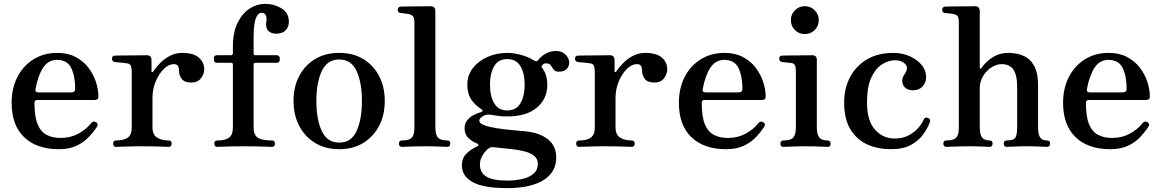

<svg xmlns="http://www.w3.org/2000/svg" viewBox="-20 -758 5995 991"><path d="M283 12Q169 12 104.5 -50Q40 -112 40 -228Q40 -301 69 -359Q98 -417 151.5 -451Q205 -485 276 -485Q330 -485 370 -464Q410 -443 436 -409Q462 -375 475 -335.5Q488 -296 488 -258Q488 -242 468 -242H172Q158 -242 158 -226Q158 -156 174 -117Q190 -78 220.5 -62Q251 -46 293 -46Q344 -46 384.5 -68Q425 -90 451 -123Q462 -136 476 -127Q490 -118 480 -103Q460 -73 434.5 -47Q409 -21 372.5 -4.5Q336 12 283 12ZM179 -281H348Q368 -281 368 -300Q368 -365 347.5 -407Q327 -449 274 -449Q229 -449 202.5 -408.5Q176 -368 163 -298Q160 -281 179 -281Z M579 0Q564 0 564 -17Q564 -33 579 -33Q620 -33 640 -48Q660 -63 660 -99V-385Q660 -407 655.5 -418Q651 -429 637 -431Q632 -432 618 -433.5Q604 -435 590.5 -436Q577 -437 572 -438Q558 -441 558 -454Q558 -471 573 -471Q576 -471 599.5 -471.5Q623 -472 652.5 -472Q682 -472 706.5 -472.5Q731 -473 737 -473Q762 -473 762 -447V-391Q762 -387 765 -386Q768 -385 771 -389Q786 -412 808 -434Q830 -456 858.5 -470.5Q887 -485 920 -485Q978 -485 1006 -461Q1034 -437 1034 -399Q1034 -377 1017.5 -354.5Q1001 -332 968 -332Q931 -332 917.5 -351.5Q904 -371 904 -390Q904 -410 898 -418.5Q892 -427 877 -427Q851 -427 825.5 -402Q800 -377 783.5 -337.5Q767 -298 767 -252V-101Q767 -63 790.5 -48Q814 -33 850 -33Q866 -33 866 -17Q866 0 850 0Q840 0 803.5 -1.5Q767 -3 713 -3Q667 -3 628.5 -1.5Q590 0 579 0Z M1102 0Q1086 0 1086 -17Q1086 -33 1102 -33Q1144 -33 1163 -48Q1182 -63 1182 -99V-426Q1182 -434 1173 -434H1100Q1084 -434 1084 -450V-458Q1084 -473 1100 -473H1173Q1182 -473 1182 -482V-516Q1182 -593 1207 -642Q1232 -691 1269.5 -714.5Q1307 -738 1346 -738Q1396 -738 1433.5 -714.5Q1471 -691 1471 -647Q1471 -618 1454 -601Q1437 -584 1405 -584Q1380 -584 1364.5 -599.5Q1349 -615 1355 -652Q1358 -671 1349.5 -683Q1341 -695 1324 -691Q1308 -687 1298.5 -658Q1289 -629 1289 -558V-482Q1289 -473 1298 -473H1409Q1415 -473 1419.5 -468.5Q1424 -464 1424 -458V-450Q1424 -434 1409 -434H1298Q1289 -434 1289 -426V-99Q1289 -63 1309.5 -48Q1330 -33 1384 -33Q1399 -33 1399 -17Q1399 0 1384 0Q1377 0 1351.5 -1Q1326 -2 1294.5 -2.5Q1263 -3 1235 -3Q1211 -3 1182.5 -2.5Q1154 -2 1131.5 -1Q1109 0 1102 0Z M1731 12Q1659 12 1606 -20.5Q1553 -53 1524 -109Q1495 -165 1495 -237Q1495 -309 1524 -365Q1553 -421 1606 -453Q1659 -485 1731 -485Q1803 -485 1855.5 -453Q1908 -421 1937 -365Q1966 -309 1966 -237Q1966 -165 1937 -109Q1908 -53 1855.5 -20.5Q1803 12 1731 12ZM1731 -22Q1793 -22 1820.5 -81.5Q1848 -141 1848 -237Q1848 -332 1820.5 -391.5Q1793 -451 1731 -451Q1669 -451 1641 -391.5Q1613 -332 1613 -237Q1613 -141 1641 -81.5Q1669 -22 1731 -22Z M2055 0Q2039 0 2039 -17Q2039 -33 2055 -33Q2093 -33 2106 -48Q2119 -63 2119 -99V-637Q2119 -665 2112 -673.5Q2105 -682 2091 -685Q2084 -687 2069 -688.5Q2054 -690 2047 -691Q2033 -693 2033 -707Q2033 -722 2048 -724Q2051 -724 2073 -724.5Q2095 -725 2122.5 -725Q2150 -725 2173 -725.5Q2196 -726 2202 -726Q2227 -726 2227 -700V-101Q2227 -64 2240 -48.5Q2253 -33 2289 -33Q2304 -33 2304 -17Q2304 0 2289 0Q2282 0 2260.5 -1Q2239 -2 2214.5 -2.5Q2190 -3 2172 -3Q2155 -3 2130 -2.5Q2105 -2 2083.5 -1Q2062 0 2055 0Z M2599 213Q2475 213 2419.5 182Q2364 151 2364 96Q2364 57 2389 33.5Q2414 10 2444 -3Q2449 -5 2449 -10Q2449 -15 2445 -16Q2415 -28 2396.5 -46.5Q2378 -65 2378 -96Q2378 -119 2389.5 -134.5Q2401 -150 2416.5 -159.5Q2432 -169 2445.5 -173.5Q2459 -178 2464 -180Q2472 -183 2471 -187Q2470 -191 2465 -194Q2426 -220 2409 -249.5Q2392 -279 2392 -321Q2392 -370 2421 -407Q2450 -444 2497 -464.5Q2544 -485 2598 -485Q2634 -485 2672 -474Q2710 -463 2736 -446Q2750 -437 2757 -447Q2769 -465 2795 -480Q2821 -495 2849 -495Q2881 -495 2899.5 -475.5Q2918 -456 2918 -436Q2918 -414 2904 -401Q2890 -388 2865 -388Q2849 -388 2842 -394.5Q2835 -401 2830.5 -409.5Q2826 -418 2819.5 -424.5Q2813 -431 2796 -431Q2789 -431 2784 -426.5Q2779 -422 2777 -419Q2773 -414 2779 -406Q2793 -388 2799 -366Q2805 -344 2805 -321Q2805 -248 2751 -202.5Q2697 -157 2598 -157Q2574 -157 2554 -159.5Q2534 -162 2518 -165Q2493 -170 2473.5 -159Q2454 -148 2454 -135Q2454 -121 2480 -111.5Q2506 -102 2545 -96Q2584 -90 2624 -86.5Q2664 -83 2693 -80Q2765 -73 2808 -39Q2851 -5 2851 55Q2851 131 2784.5 172Q2718 213 2599 213ZM2596 174Q2640 174 2676.5 165.5Q2713 157 2734.5 138Q2756 119 2756 88Q2756 62 2737 46.5Q2718 31 2686 23Q2654 15 2615.5 11Q2577 7 2538 3Q2524 1 2515.5 2Q2507 3 2498 11Q2482 25 2469.5 46Q2457 67 2457 91Q2457 133 2490.5 153.5Q2524 174 2596 174ZM2598 -188Q2645 -188 2666.5 -225.5Q2688 -263 2688 -321Q2688 -379 2666.5 -416Q2645 -453 2598 -453Q2552 -453 2530.5 -416Q2509 -379 2509 -321Q2509 -263 2530.5 -225.5Q2552 -188 2598 -188Z M2969 0Q2954 0 2954 -17Q2954 -33 2969 -33Q3010 -33 3030 -48Q3050 -63 3050 -99V-385Q3050 -407 3045.5 -418Q3041 -429 3027 -431Q3022 -432 3008 -433.5Q2994 -435 2980.5 -436Q2967 -437 2962 -438Q2948 -441 2948 -454Q2948 -471 2963 -471Q2966 -471 2989.5 -471.5Q3013 -472 3042.5 -472Q3072 -472 3096.5 -472.5Q3121 -473 3127 -473Q3152 -473 3152 -447V-391Q3152 -387 3155 -386Q3158 -385 3161 -389Q3176 -412 3198 -434Q3220 -456 3248.5 -470.5Q3277 -485 3310 -485Q3368 -485 3396 -461Q3424 -437 3424 -399Q3424 -377 3407.5 -354.5Q3391 -332 3358 -332Q3321 -332 3307.5 -351.5Q3294 -371 3294 -390Q3294 -410 3288 -418.5Q3282 -427 3267 -427Q3241 -427 3215.5 -402Q3190 -377 3173.5 -337.5Q3157 -298 3157 -252V-101Q3157 -63 3180.5 -48Q3204 -33 3240 -33Q3256 -33 3256 -17Q3256 0 3240 0Q3230 0 3193.5 -1.5Q3157 -3 3103 -3Q3057 -3 3018.5 -1.5Q2980 0 2969 0Z M3727 12Q3613 12 3548.5 -50Q3484 -112 3484 -228Q3484 -301 3513 -359Q3542 -417 3595.5 -451Q3649 -485 3720 -485Q3774 -485 3814 -464Q3854 -443 3880 -409Q3906 -375 3919 -335.5Q3932 -296 3932 -258Q3932 -242 3912 -242H3616Q3602 -242 3602 -226Q3602 -156 3618 -117Q3634 -78 3664.5 -62Q3695 -46 3737 -46Q3788 -46 3828.5 -68Q3869 -90 3895 -123Q3906 -136 3920 -127Q3934 -118 3924 -103Q3904 -73 3878.5 -47Q3853 -21 3816.5 -4.5Q3780 12 3727 12ZM3623 -281H3792Q3812 -281 3812 -300Q3812 -365 3791.5 -407Q3771 -449 3718 -449Q3673 -449 3646.5 -408.5Q3620 -368 3607 -298Q3604 -281 3623 -281Z M4024 0Q4008 0 4008 -16Q4008 -33 4024 -33Q4062 -33 4075 -49Q4088 -65 4088 -101V-385Q4088 -413 4082.5 -422.5Q4077 -432 4063 -433Q4056 -434 4039.5 -435.5Q4023 -437 4016 -438Q4002 -441 4002 -455Q4002 -471 4017 -471Q4020 -471 4042 -471.5Q4064 -472 4091.5 -472Q4119 -472 4142 -472.5Q4165 -473 4171 -473Q4196 -473 4196 -450V-101Q4196 -65 4208 -49Q4220 -33 4252 -33Q4267 -33 4267 -16Q4267 0 4252 0Q4245 0 4225 -1Q4205 -2 4182 -2.5Q4159 -3 4141 -3Q4124 -3 4099 -2.5Q4074 -2 4052.5 -1Q4031 0 4024 0ZM4134 -582Q4104 -582 4083 -603Q4062 -624 4062 -654Q4062 -684 4083 -705Q4104 -726 4134 -726Q4164 -726 4185 -705Q4206 -684 4206 -654Q4206 -624 4185 -603Q4164 -582 4134 -582Z M4577 12Q4512 12 4457.5 -12Q4403 -36 4370 -89.5Q4337 -143 4337 -229Q4337 -301 4367 -359Q4397 -417 4454 -451Q4511 -485 4592 -485Q4636 -485 4674 -468.5Q4712 -452 4736 -424Q4760 -396 4760 -359Q4760 -331 4741.5 -311.5Q4723 -292 4694 -292Q4665 -292 4650.5 -306.5Q4636 -321 4637 -344Q4638 -358 4643.5 -366.5Q4649 -375 4655 -385Q4661 -395 4661 -410Q4661 -421 4645 -434Q4629 -447 4599 -447Q4567 -447 4533.5 -426.5Q4500 -406 4477.5 -358.5Q4455 -311 4455 -229Q4455 -135 4496 -89Q4537 -43 4598 -43Q4638 -43 4667.5 -58Q4697 -73 4717.5 -95.5Q4738 -118 4747 -140Q4754 -156 4770 -149Q4786 -143 4779 -126Q4768 -97 4745.5 -65Q4723 -33 4683 -10.5Q4643 12 4577 12Z M4865 0Q4849 0 4849 -17Q4849 -33 4865 -33Q4903 -33 4916 -48Q4929 -63 4929 -99V-637Q4929 -665 4923.5 -673.5Q4918 -682 4904 -685Q4897 -687 4880.5 -688.5Q4864 -690 4857 -691Q4843 -693 4843 -707Q4843 -722 4858 -724Q4861 -724 4883 -724.5Q4905 -725 4932.5 -725Q4960 -725 4983 -725.5Q5006 -726 5012 -726Q5037 -726 5037 -700V-408Q5037 -404 5040 -403.5Q5043 -403 5046 -407Q5067 -439 5103 -462Q5139 -485 5185 -485Q5228 -485 5262.5 -470Q5297 -455 5317.5 -418.5Q5338 -382 5338 -316V-101Q5338 -64 5348.5 -48.5Q5359 -33 5384 -33Q5400 -33 5400 -17Q5400 0 5384 0Q5377 0 5359 -1Q5341 -2 5320 -2.5Q5299 -3 5281 -3Q5264 -3 5242 -2.5Q5220 -2 5202 -1Q5184 0 5176 0Q5161 0 5161 -17Q5161 -33 5176 -33Q5212 -33 5221 -48Q5230 -63 5230 -99V-308Q5230 -371 5210.5 -399Q5191 -427 5150 -427Q5123 -427 5097 -410Q5071 -393 5054 -365Q5037 -337 5037 -302V-101Q5037 -64 5049 -48.5Q5061 -33 5088 -33Q5103 -33 5103 -17Q5103 0 5088 0Q5081 0 5062 -1Q5043 -2 5021.5 -2.5Q5000 -3 4982 -3Q4965 -3 4940 -2.5Q4915 -2 4893.5 -1Q4872 0 4865 0Z M5710 12Q5596 12 5531.5 -50Q5467 -112 5467 -228Q5467 -301 5496 -359Q5525 -417 5578.5 -451Q5632 -485 5703 -485Q5757 -485 5797 -464Q5837 -443 5863 -409Q5889 -375 5902 -335.5Q5915 -296 5915 -258Q5915 -242 5895 -242H5599Q5585 -242 5585 -226Q5585 -156 5601 -117Q5617 -78 5647.5 -62Q5678 -46 5720 -46Q5771 -46 5811.5 -68Q5852 -90 5878 -123Q5889 -136 5903 -127Q5917 -118 5907 -103Q5887 -73 5861.5 -47Q5836 -21 5799.5 -4.5Q5763 12 5710 12ZM5606 -281H5775Q5795 -281 5795 -300Q5795 -365 5774.5 -407Q5754 -449 5701 -449Q5656 -449 5629.5 -408.5Q5603 -368 5590 -298Q5587 -281 5606 -281Z"/></svg>

Font: Zen Old Mincho Black
Style: Regular
Weight: 900
Designer: Yoshimichi Ohira
Foundry: Positype
Version: Version 1.001